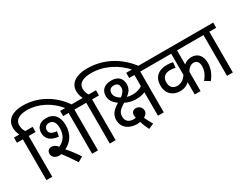

<svg xmlns="http://www.w3.org/2000/svg" viewBox="-91 -1532 2880 2251"><g transform="rotate(-30 1348.5 -406.5)"><path d="M159 -552H252V-622H153C137 -647 125 -677 125 -715C125 -787 187 -825 289 -825C450 -825 599 -742 699 -615H784C681 -769 502 -896 273 -896C136 -896 46 -835 46 -728C46 -687 57 -653 72 -622H0V-552H80V0H159Z M358 -173C368 -173 376 -174 385 -176C420 -132 461 -72 513 8L581 -32C541 -93 498 -151 452 -202C540 -243 599 -323 599 -445C599 -562 541 -632 440 -632C353 -632 303 -584 303 -508C303 -423 366 -377 462 -369L474 -435C413 -440 376 -459 376 -505C376 -541 400 -566 441 -566C494 -566 522 -526 522 -451C522 -354 475 -291 406 -264C380 -296 357 -309 326 -309C290 -309 265 -287 265 -250C265 -203 303 -173 358 -173ZM778 -552H871V-622H625V-552H699V0H778Z M1017 -552H1110V-622H1011C995 -647 983 -677 983 -715C983 -787 1049 -825 1159 -825C1334 -825 1490 -741 1604 -615H1689C1573 -771 1388 -896 1143 -896C998 -896 904 -835 904 -728C904 -687 915 -653 930 -622H858V-552H938V0H1017Z M1669 -552H1762V-622H1519V-552H1590V-400C1553 -375 1507 -363 1459 -363C1431 -363 1408 -366 1384 -373C1431 -407 1459 -446 1459 -504C1459 -590 1403 -632 1319 -632C1224 -632 1175 -579 1175 -507C1175 -448 1204 -406 1260 -366C1174 -314 1141 -269 1141 -199C1141 -92 1229 -37 1330 -37C1345 -37 1360 -39 1374 -41C1385 -2 1403 42 1424 83L1495 51C1470 9 1453 -23 1436 -61C1466 -76 1486 -101 1486 -129C1486 -167 1457 -207 1408 -207C1373 -207 1348 -185 1348 -146C1348 -134 1350 -121 1353 -109C1345 -107 1336 -106 1325 -106C1260 -106 1221 -138 1221 -200C1221 -257 1249 -285 1322 -330C1367 -307 1417 -295 1467 -295C1519 -295 1558 -303 1590 -318V0H1669ZM1249 -501C1249 -543 1275 -567 1317 -567C1366 -567 1384 -540 1384 -502C1384 -465 1364 -434 1320 -402C1278 -428 1249 -458 1249 -501Z M2459 -552V-622H1749V-552H2088V-266C2062 -222 2017 -189 1963 -189C1910 -189 1870 -221 1870 -288C1870 -356 1909 -392 1980 -392C2006 -392 2030 -389 2050 -383L2057 -455C2035 -460 2008 -464 1978 -464C1859 -464 1791 -400 1791 -291C1791 -176 1869 -118 1962 -118C2014 -118 2057 -136 2088 -167V0H2167V-260C2188 -302 2223 -330 2260 -330C2304 -330 2329 -301 2329 -243C2329 -182 2302 -131 2262 -83L2330 -42C2382 -107 2407 -173 2407 -244C2407 -342 2356 -400 2271 -400C2227 -400 2191 -384 2167 -360V-552Z M2604 -552H2697V-622H2445V-552H2525V0H2604Z"/></g></svg>

Font: Noto Sans Devanagari SemiCondensed
Style: Regular
Weight: 400
Width: 4
Designer: Jelle Bosma - Monotype Design Team
Foundry: Monotype Imaging Inc.
Version: Version 2.004